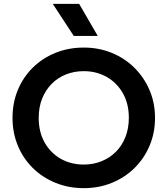

<svg xmlns="http://www.w3.org/2000/svg" viewBox="-20 -962 870 997"><path d="M415 15Q335.5 15 267.8 -12.8Q200 -40.5 150 -90Q100 -139.5 72.5 -206Q45 -272.5 45 -350Q45 -428 72.5 -494.5Q100 -561 150 -610.5Q200 -660 267.8 -687.5Q335.5 -715 415 -715Q494 -715 561.5 -687Q629 -659 679 -609Q729 -559 757 -492.8Q785 -426.5 785 -350Q785 -272.5 757 -206Q729 -139.5 679 -90Q629 -40.5 561.5 -12.8Q494 15 415 15ZM415 -107.5Q464.5 -107.5 507.2 -124.8Q550 -142 581.8 -173.8Q613.5 -205.5 631.2 -250.2Q649 -295 649 -350Q649 -423.5 618 -478Q587 -532.5 534 -562.5Q481 -592.5 415 -592.5Q365 -592.5 322.5 -575.5Q280 -558.5 248.2 -526.5Q216.5 -494.5 198.8 -450Q181 -405.5 181 -350Q181 -276.5 211.8 -222Q242.5 -167.5 295.5 -137.5Q348.5 -107.5 415 -107.5ZM363 -775.5 254 -942H391L487.5 -775.5Z"/></svg>

Font: Geologica Thin Roman Medium
Style: Regular
Weight: 500
Version: Version 1.010;gftools[0.9.28]